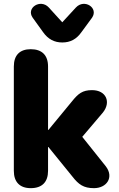

<svg xmlns="http://www.w3.org/2000/svg" viewBox="-20 -970 620 999"><path d="M304 -749C346 -749 378 -766 404 -803L459 -878C494 -929 419 -978 375 -931L304 -854L234 -931C191 -978 114 -929 150 -878L204 -803C230 -766 263 -749 304 -749ZM140 9C199 9 230 -23 230 -81V-205H232L357 -51C389 -10 415 9 469 9C535 9 574 -47 531 -104L408 -258L515 -384C559 -438 533 -501 459 -501C409 -501 387 -483 354 -442L232 -294H230V-624C230 -683 198 -714 140 -714C83 -714 52 -683 52 -624V-81C52 -23 83 9 140 9Z"/></svg>

Font: Nunito Black
Style: Regular
Weight: 900
Designer: Vernon Adams
Foundry: Vernon Adams
Version: Version 3.602